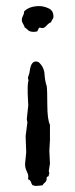

<svg xmlns="http://www.w3.org/2000/svg" viewBox="-20 -616 249 640"><path d="M60.5 -578.1Q78.1 -595.7 111.3 -595.7Q125 -595.7 141.6 -588.4Q158.2 -581.1 158.2 -560.5Q158.2 -555.7 154.8 -551.3Q151.4 -546.9 150.4 -542Q142.6 -539.1 135.3 -530.8Q127.9 -522.5 122.1 -522.5Q116.2 -522.5 112.3 -524.4Q108.4 -521.5 107.4 -518.6Q106.4 -515.6 105 -512.7Q103.5 -509.8 91.3 -509.8Q79.1 -509.8 72.8 -516.1Q66.4 -522.5 62.5 -524.4Q60.5 -531.2 56.6 -537.1Q52.7 -543 52.7 -549.8Q52.7 -556.6 56.6 -563.5Q60.5 -570.3 60.5 -578.1ZM72.3 -304.7V-326.2Q72.3 -337.9 75.2 -349.6Q73.2 -351.6 73.2 -355.5Q73.2 -359.4 75.7 -365.2Q78.1 -371.1 79.1 -378.9Q83 -411.1 99.6 -411.1Q102.5 -411.1 108.4 -409.2Q127 -392.6 128.4 -369.1Q129.9 -345.7 135.7 -329.1Q137.7 -316.4 137.7 -267.1Q137.7 -217.8 146.5 -200.2V-148.4L144.5 -114.3L146.5 -70.3L142.6 -45.9L144.5 -38.1Q144.5 -37.1 142.6 -33.2V-31.2Q142.6 -28.3 140.1 -27.8Q137.7 -27.3 135.7 -25.4V-22.5Q135.7 -12.7 130.9 -8.8Q126 -4.9 121.1 2H120.1L98.6 3.9Q96.7 3.9 90.8 2Q86.9 2 84 -7.3Q81.1 -16.6 73.2 -18.6Q74.2 -21.5 74.2 -28.3Q74.2 -35.2 68.8 -45.9Q63.5 -56.6 63.5 -69.3L67.4 -108.4L65.4 -162.1L71.3 -208L69.3 -218.8L74.2 -264.6Z"/></svg>

Font: Mountains of Christmas
Style: Regular
Weight: 400
Designer: Crystal Kluge
Foundry: Font Diner, Inc DBA Tart Workshop
Version: Version 1.002